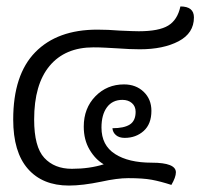

<svg xmlns="http://www.w3.org/2000/svg" viewBox="-20 -570 653 596"><path d="M86 -199Q86 -114 117.5 -80Q149 -46 203 -46Q258 -46 302 -60Q276 -75 258 -105.5Q240 -136 240 -177Q240 -234 276 -271Q312 -308 365 -308Q402 -308 426 -285Q450 -262 450 -226Q450 -185 426 -163.5Q402 -142 367 -142Q350 -142 340 -150.5Q330 -159 329 -172Q365 -172 383 -183.5Q401 -195 401 -223Q401 -240 389.5 -250Q378 -260 360 -260Q329 -260 312 -237Q295 -214 295 -174Q295 -119 337 -92Q379 -65 451 -65Q526 -65 526 -35Q526 -20 512 4Q478 -7 451 -12Q424 -17 378 -17Q344 -17 294 -6Q236 6 194 6Q112 6 66.5 -46Q21 -98 21 -199Q21 -338 89.5 -408Q158 -478 282 -478Q315 -478 352 -475Q396 -473 411 -473Q473 -473 502 -490.5Q531 -508 540 -550Q582 -550 582 -516Q582 -467 534.5 -442Q487 -417 414 -417Q383 -417 343 -420Q326 -421 307 -422Q288 -423 270 -423Q182 -423 134 -365.5Q86 -308 86 -199Z"/></svg>

Font: Krub
Style: Italic
Weight: 400
Italic angle: -8°
Designer: Ekaluck Peanpanawate
Foundry: Cadson Demak Co.,Ltd.
Version: Version 1.000; ttfautohint (v1.6)